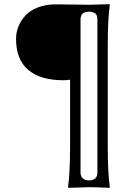

<svg xmlns="http://www.w3.org/2000/svg" viewBox="-20 -668 642 923"><path d="M367.2 -574.2C367.2 -599.3 380.5 -611.8 407.2 -611.8C420.2 -611.8 430.3 -609.1 437.5 -603.8C444.7 -598.4 448.2 -588.5 448.2 -574.2V161.1C448.2 186.5 434.6 199.2 407.2 199.2C395.2 199.2 385.5 196 378.2 189.7C370.8 183.3 367.2 173.8 367.2 161.1ZM408.2 -645C403.3 -645 382.5 -645.3 345.7 -646C308.9 -646.6 276 -647 247.1 -647C215.5 -647 187.2 -642.1 162.1 -632.3C137 -622.6 117.1 -609.6 102.3 -593.5C87.5 -577.4 76.3 -559.7 68.6 -540.5C61 -521.3 57.1 -501.5 57.1 -481C57.1 -414.9 76.7 -365.2 115.7 -332C154.8 -298.8 211.3 -282.2 285.2 -282.2C297.5 -282.2 308.1 -283.2 316.9 -285.2V32.2C316.9 117.8 313.6 184.4 307.1 231.9L309.1 234.9L407.2 231.9C430 231.9 462.9 232.9 505.9 234.9L507.8 231.9C501.3 184.4 498 117.8 498 32.2V-444.8C498 -534 501.3 -600.7 507.8 -645L506.8 -647.9Z"/></svg>

Font: Linux Biolinum G
Style: Bold
Weight: 700
Designer: Philipp H. Poll
Foundry: Philipp H. Poll
Version: Version 1.1.0